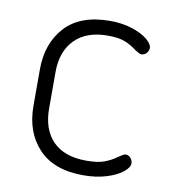

<svg xmlns="http://www.w3.org/2000/svg" viewBox="-62 -533 530 593"><g transform="rotate(10 203.0 -236.0)"><path d="M49 -179V-293Q49 -375 96.5 -426.5Q144 -478 237 -478Q275 -478 306 -468Q337 -458 354.5 -443.5Q372 -429 372 -417Q372 -408 365.5 -400.5Q359 -393 349 -393Q344 -393 330 -402Q312 -416 292 -424Q272 -432 238 -432Q171 -432 134.5 -395Q98 -358 98 -293V-179Q98 -113 134 -76.5Q170 -40 239 -40Q275 -40 296 -48Q317 -56 336 -70Q342 -74 347 -77Q352 -80 356 -80Q365 -80 371.5 -72.5Q378 -65 378 -56Q378 -43 360 -28.5Q342 -14 310 -4Q278 6 237 6Q145 6 97 -45Q49 -96 49 -179Z"/></g></svg>

Font: Dosis
Style: Regular
Weight: 400
Designer: Edgar Tolentino, Pablo Impallari, Igino Marini
Foundry: Edgar Tolentino, Pablo Impallari, Igino Marini
Version: Version 1.007;Glyphs 3.1.1 (3134)